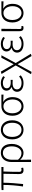

<svg xmlns="http://www.w3.org/2000/svg" viewBox="1949 -2536 799 4738"><g transform="rotate(-90 2349.0 -167.5)"><path d="M519 13C545 13 564 8 581 3L572 -43C550 -39 537 -37 528 -37C493 -37 477 -54 477 -92C477 -155 478 -348 485 -482H596V-533H102L27 -528V-482H154C154 -326 139 -154 116 0L176 3C191 -150 208 -322 208 -482H429C427 -352 422 -164 422 -98C422 -22 451 13 519 13Z M719 199H778C777 97 776 32 774 -70C828 -8 884 13 947 13C1059 13 1166 -93 1166 -275C1166 -441 1091 -547 945 -547C823 -547 719 -457 719 -281ZM942 -38C888 -38 834 -52 775 -123V-271C775 -426 855 -496 943 -496C1058 -496 1106 -403 1106 -275C1106 -132 1033 -38 942 -38Z M1514 13C1646 13 1749 -88 1749 -266C1749 -446 1646 -547 1514 -547C1381 -547 1278 -446 1278 -266C1278 -88 1381 13 1514 13ZM1514 -37C1405 -37 1339 -127 1339 -266C1339 -404 1405 -496 1514 -496C1622 -496 1688 -404 1688 -266C1688 -127 1622 -37 1514 -37Z M2094 13C2219 13 2321 -84 2321 -256C2321 -365 2278 -444 2206 -484V-488C2267 -488 2321 -485 2383 -481V-533H2097C1974 -533 1861 -449 1861 -261C1861 -85 1969 13 2094 13ZM2094 -37C1997 -37 1922 -124 1922 -261C1922 -409 1998 -483 2096 -483C2203 -483 2263 -376 2263 -259C2263 -124 2191 -37 2094 -37Z M2666 13C2744 13 2796 -6 2859 -55L2831 -97C2777 -52 2733 -36 2673 -36C2573 -36 2512 -79 2512 -149C2512 -217 2565 -257 2667 -257C2692 -257 2715 -256 2746 -254V-305C2719 -303 2703 -303 2683 -303C2581 -303 2539 -345 2539 -401C2539 -466 2599 -497 2672 -497C2724 -497 2768 -479 2813 -446L2839 -487C2791 -523 2736 -547 2671 -547C2567 -547 2480 -500 2480 -407C2480 -354 2510 -307 2566 -285V-280C2507 -265 2452 -223 2452 -145C2452 -50 2537 13 2666 13Z M2944 212 3130 -130H3134L3334 212L3390 194L3162 -181L3354 -533H3291L3134 -234H3130L2950 -547L2892 -529L3103 -180L2887 199Z M3633 13C3711 13 3763 -6 3826 -55L3798 -97C3744 -52 3700 -36 3640 -36C3540 -36 3479 -79 3479 -149C3479 -217 3532 -257 3634 -257C3659 -257 3682 -256 3713 -254V-305C3686 -303 3670 -303 3650 -303C3548 -303 3506 -345 3506 -401C3506 -466 3566 -497 3639 -497C3691 -497 3735 -479 3780 -446L3806 -487C3758 -523 3703 -547 3638 -547C3534 -547 3447 -500 3447 -407C3447 -354 3477 -307 3533 -285V-280C3474 -265 3419 -223 3419 -145C3419 -50 3504 13 3633 13Z M4026 13C4049 13 4065 8 4077 2L4068 -44C4055 -39 4046 -37 4036 -37C4016 -37 4002 -50 4002 -78C4002 -225 4005 -379 4007 -533H3948V-85C3948 -19 3973 13 4026 13Z M4396 13C4521 13 4623 -84 4623 -256C4623 -365 4580 -444 4508 -484V-488C4569 -488 4623 -485 4685 -481V-533H4399C4276 -533 4163 -449 4163 -261C4163 -85 4271 13 4396 13ZM4396 -37C4299 -37 4224 -124 4224 -261C4224 -409 4300 -483 4398 -483C4505 -483 4565 -376 4565 -259C4565 -124 4493 -37 4396 -37Z"/></g></svg>

Font: Genne Gothic Light
Style: Regular
Weight: 300
Designer: Ryoko NISHIZUKA (kana & ideographs); Paul D. Hunt (Latin, Greek & Cyrillic); Wenlong ZHANG (bopomofo); Sandoll Communica
Foundry: Adobe Systems Incorporated
Version: Version 1.004;PS 1.004;hotconv 16.6.51;makeotf.lib2.5.65220